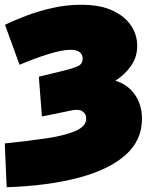

<svg xmlns="http://www.w3.org/2000/svg" viewBox="-32 -576 634 806"><path d="M-4 210 -12 26Q87 16 164 4.5Q241 -7 285.5 -26.5Q330 -46 330 -79Q330 -97 315 -108Q300 -119 271 -113L144 -87L131 -254L246 -282Q274 -289 294.5 -298Q315 -307 315 -330Q315 -347 302.5 -357Q290 -367 264 -367Q231 -367 174.5 -350Q118 -333 50 -304L-11 -472Q26 -490 77 -509.5Q128 -529 187.5 -542.5Q247 -556 308 -556Q389 -556 441 -531.5Q493 -507 518.5 -468Q544 -429 544 -384Q544 -337 518.5 -300Q493 -263 452 -237Q504 -222 534 -179Q564 -136 564 -77Q564 14 494 75.5Q424 137 296.5 170.5Q169 204 -4 210Z"/></svg>

Font: Montserrat Black
Style: Regular
Weight: 900
Designer: Julieta Ulanovsky
Foundry: Julieta Ulanovsky
Version: Version 9.000; ttfautohint (v1.8.4.7-5d5b)